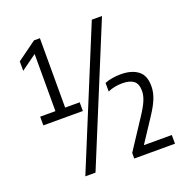

<svg xmlns="http://www.w3.org/2000/svg" viewBox="-151 -951 1131 1160"><g transform="rotate(-20 414.5 -371.0)"><path d="M166.5 -318V-764L191 -749L67 -659.5V-720L191 -810H229V-318ZM68.5 -308V-364H322.5V-308ZM201.5 68 562 -808H627.5L267 68ZM516 68V32L641.5 -159Q672 -205 686 -238Q700 -271 700 -301Q700 -345.5 675.8 -364.8Q651.5 -384 603.5 -384Q578 -384 554.8 -379.5Q531.5 -375 509.5 -365.5V-420.5Q529.5 -429 556.8 -433.8Q584 -438.5 611.5 -438.5Q682 -438.5 723 -407.5Q764 -376.5 763 -305Q762.5 -268 747.2 -229.2Q732 -190.5 696.5 -137L587.5 28.5L581 12H778V68Z"/></g></svg>

Font: Encode Sans SC Condensed
Style: Regular
Weight: 400
Width: 3
Designer: Multiple Designers
Foundry: Impallari Type
Version: Version 3.002